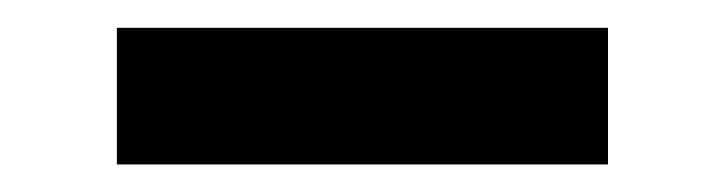

<svg xmlns="http://www.w3.org/2000/svg" viewBox="-20 -688 522 138"><path d="M64 -569.8V-668H417V-569.8Z"/></svg>

Font: LT Superior Black
Style: Regular
Weight: 900
Designer: Daniel Lyons
Foundry: LyonsType
Version: Version 2.005